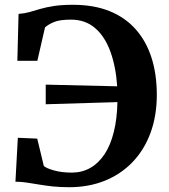

<svg xmlns="http://www.w3.org/2000/svg" viewBox="-20 -771 705 802"><path d="M268.5 11Q231.5 11 201 7.8Q170.5 4.5 144 0Q117.5 -4.5 93 -8.2Q68.5 -12 44.5 -12L54.5 -195.5L135.5 -192L163 -78Q172.5 -68.5 205 -59.2Q237.5 -50 280 -50Q322.5 -50 357 -69.5Q391.5 -89 416.5 -126.5Q441.5 -164 455.2 -219Q469 -274 470.5 -344.5L171 -335.5V-417.5L469.5 -410.5Q464 -492.5 441.2 -555.2Q418.5 -618 377.5 -653.5Q336.5 -689 276.5 -689Q230 -689 206.2 -679.2Q182.5 -669.5 168 -656.5L136 -517H52.5L57.5 -713Q81.5 -714.5 102.8 -720.5Q124 -726.5 148.5 -733.8Q173 -741 205.8 -746Q238.5 -751 284.5 -751Q371.5 -751 437 -724.8Q502.5 -698.5 546.5 -649Q590.5 -599.5 612.8 -530.2Q635 -461 635 -375Q635 -287 608.5 -215.5Q582 -144 533.2 -93.5Q484.5 -43 417.5 -16Q350.5 11 268.5 11Z"/></svg>

Font: Merriweather 28pt
Style: Bold
Weight: 700
Version: Version 2.100